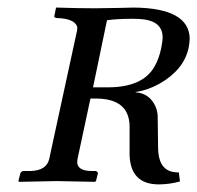

<svg xmlns="http://www.w3.org/2000/svg" viewBox="-20 -482 524 510"><path d="M408.2 -354Q412.1 -374.5 412.1 -381.8Q412.1 -422.9 364.3 -430.2Q350.6 -432.1 334 -432.1Q289.1 -432.1 264.2 -428.2L227.1 -250H266.1Q358.9 -250 390.1 -304.7Q402.3 -325.7 408.2 -354ZM110.8 -60.1 185.1 -402.8V-411.1Q177.2 -433.1 129.9 -434.1Q125 -435.1 124 -438L128.9 -461.9Q189 -460 231.9 -460Q250.5 -460 292.5 -460.9Q324.7 -461.9 335.9 -461.9Q482.9 -460.4 483.9 -378.9Q483.4 -367.7 481 -355Q468.8 -297.4 404.8 -260.3Q372.6 -242.2 340.8 -237.8L339.8 -236.8Q377 -234.4 393.1 -199.2Q398.9 -185.1 398.9 -170.9L399.9 -90.8Q399.9 -35.2 436.5 -25.9Q445.8 -23.9 455.1 -23.9L458 0Q429.7 7.8 401.9 7.8Q326.7 7.8 324.2 -70.3Q324.2 -76.2 324.2 -83V-148.9Q321.8 -218.8 237.8 -220.2H220.2L186 -60.1Q185.1 -55.2 185.1 -49.8Q187 -28.3 222.2 -27.8H233.9Q239.7 -25.9 240.2 -22L234.9 -1L231.9 1Q231 1 130.9 -1L30.8 1L28.8 -1L34.2 -22Q37.1 -27.3 42 -27.8H62Q104 -29.3 110.8 -60.1Z"/></svg>

Font: Linux Libertine Capitals O
Style: Bold Italic Samll Caps
Weight: 400
Italic angle: -12°
Designer: Philipp H. Poll
Foundry: Philipp H. Poll
Version: Version 5.0.4